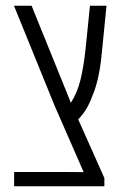

<svg xmlns="http://www.w3.org/2000/svg" viewBox="-20 -650 426 670"><path d="M29.3 0V-49.8H204.6L272 -49.3L170.9 -280.3L28.8 -629.9H90.3L223.6 -300.8L227.1 -291Q250 -326.7 261 -372.1Q272 -417.5 278.8 -481L293.9 -629.9H351.6L337.9 -491.2Q335.4 -462.4 332.3 -437.3Q329.1 -412.1 324.2 -387.7Q320.3 -369.1 315.4 -351.8Q310.5 -334.5 303.2 -317.4Q294.4 -293 282.5 -272.2Q270.5 -251.5 252.9 -233.4L344.2 -28.8V0Z"/></svg>

Font: Open Sans Condensed Light
Style: Regular
Weight: 300
Width: 3
Designer: Monotype Design Team
Foundry: Monotype Imaging Inc.
Version: Version 3.003; ttfautohint (v1.8.4)